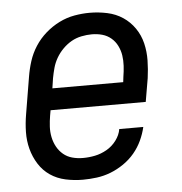

<svg xmlns="http://www.w3.org/2000/svg" viewBox="-44 -570 588 621"><g transform="rotate(-5 250.0 -260.0)"><path d="M201 8Q172 8 144.5 2Q117 -4 95 -19Q73 -34 58.5 -57Q44 -80 37 -106.5Q30 -133 30.5 -161.5Q31 -190 36 -219L56 -339Q60 -364 68 -389Q76 -414 90.5 -436.5Q105 -459 125.5 -477Q146 -495 170 -507Q194 -519 219.5 -523.5Q245 -528 269 -528Q298 -528 326 -522Q354 -516 376.5 -501Q399 -486 414.5 -463.5Q430 -441 436.5 -414Q443 -387 442.5 -358.5Q442 -330 438 -301L425 -225H116L113 -208Q110 -190 109 -172.5Q108 -155 111.5 -138Q115 -121 123 -106.5Q131 -92 143.5 -81.5Q156 -71 172.5 -66.5Q189 -62 207 -62Q227 -62 246.5 -66Q266 -70 284.5 -80.5Q303 -91 316 -108.5Q329 -126 332 -145H410Q405 -123 395 -101.5Q385 -80 369.5 -61.5Q354 -43 333.5 -29Q313 -15 291 -6.5Q269 2 246 5Q223 8 201 8ZM358 -295 360 -312Q363 -330 364 -347.5Q365 -365 362.5 -381.5Q360 -398 352.5 -413Q345 -428 332.5 -438.5Q320 -449 304 -453.5Q288 -458 270 -458Q254 -458 236.5 -454.5Q219 -451 204 -442.5Q189 -434 176 -421Q163 -408 154 -392.5Q145 -377 140.5 -360.5Q136 -344 133 -328L128 -295Z"/></g></svg>

Font: Iosevka Oblique
Style: Regular
Weight: 400
Italic angle: -9°
Monospace: yes
Designer: Belleve Invis
Foundry: Belleve Invis
Version: Version 32.5.0; ttfautohint (v1.8.4)